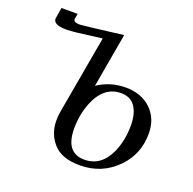

<svg xmlns="http://www.w3.org/2000/svg" viewBox="-127 -843 987 982"><g transform="rotate(20 366.0 -352.0)"><path d="M418.9 -24.9Q511.2 -24.9 555.2 -125Q583.5 -189.9 583.5 -270Q583.5 -334.5 557.9 -371.8Q532.2 -409.2 481 -409.2Q385.7 -409.2 341.3 -296.9Q315.9 -231.4 315.9 -157.7Q315.9 -24.9 418.9 -24.9ZM406.2 10.3Q308.1 10.3 262.2 -41Q216.3 -92.3 216.3 -165.5Q216.3 -189 220.7 -214.8Q224.1 -231.9 295.9 -639.6L160.6 -622.6Q127.9 -618.7 104 -618.7Q34.2 -618.7 34.2 -652.8Q34.7 -659.7 44.4 -713.9H132.3L127 -683.1Q127 -666 162.1 -666Q174.8 -666 393.1 -693.4L341.3 -398.4Q409.2 -444.3 493.7 -444.3Q578.6 -444.3 631.1 -394.3Q683.6 -344.2 683.6 -262.7Q683.6 -151.4 610.4 -75.7Q527.8 10.3 406.2 10.3Z"/></g></svg>

Font: Kelvinch
Style: Italic
Weight: 400
Italic angle: -10°
Designer: Paul James Miller
Foundry: High-Logic / Made with FontCreator
Version: Version 3.40;July 22, 2017;FontCreator 11.0.0.2388 64-bit